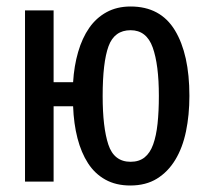

<svg xmlns="http://www.w3.org/2000/svg" viewBox="-20 -559 640 591"><path d="M381 12Q337 12 304.5 -6Q272 -24 251 -56.5Q230 -89 218.5 -133.5Q207 -178 205 -232H145V0H57V-527H145V-306H205Q208 -356 220.5 -399Q233 -442 254.5 -473Q276 -504 308 -521.5Q340 -539 382 -539Q474 -539 518.5 -465.5Q563 -392 563 -264Q563 -205 552.5 -154.5Q542 -104 519.5 -67Q497 -30 463 -9Q429 12 381 12ZM469 -264Q469 -360 450 -413Q431 -466 382 -466Q332 -466 314 -416.5Q296 -367 296 -263Q296 -167 313.5 -114Q331 -61 382 -61Q408 -61 425 -74.5Q442 -88 451.5 -114.5Q461 -141 465 -178.5Q469 -216 469 -264Z"/></svg>

Font: Wlorlttqgufhjawjgtejqphaquk
Style: Regular
Weight: 400
Monospace: yes
Designer: Carrois Corporate & Edenspiekermann
Foundry: Carrois Corporate GbR & Edenspiekermann AG
Version: Version 2.001